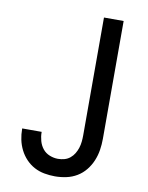

<svg xmlns="http://www.w3.org/2000/svg" viewBox="-84 -796 668 865"><g transform="rotate(10 250.0 -363.5)"><path d="M227 8Q203 8 178.5 3.5Q154 -1 132.5 -12.5Q111 -24 94 -42Q77 -60 66 -82Q55 -104 50 -128Q45 -152 45 -176V-179H134V-177Q134 -158 139.5 -138Q145 -118 157.5 -102.5Q170 -87 189 -79.5Q208 -72 227 -72Q242 -72 256.5 -76Q271 -80 282.5 -89.5Q294 -99 301.5 -111.5Q309 -124 313.5 -138Q318 -152 319.5 -167Q321 -182 321 -196V-735H411V-196Q411 -170 407 -144.5Q403 -119 393 -95Q383 -71 366.5 -50.5Q350 -30 327.5 -16.5Q305 -3 279 2.5Q253 8 227 8Z"/></g></svg>

Font: Iosevka SS10 Medium
Style: Regular
Weight: 500
Monospace: yes
Designer: Belleve Invis
Foundry: Belleve Invis
Version: Version 28.0.6; ttfautohint (v1.8.4)